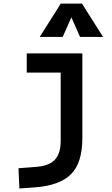

<svg xmlns="http://www.w3.org/2000/svg" viewBox="-20 -815 626 1069"><path d="M87.9 234.4 83 121.6 180.7 114.3Q252.9 108.9 285.4 74.5Q317.9 40 317.9 -30.3V-410.6H128.9V-517.6H438.5V-45.9Q438.5 92.3 374.8 155.5Q311 218.8 170.9 228.5ZM201.2 -609.4 318.4 -794.9H436.5L553.7 -609.4H425.8L377.4 -718.3L329.1 -609.4Z"/></svg>

Font: CaskaydiaCove NFP SemiBold
Style: Regular
Weight: 600
Designer: Aaron Bell
Foundry: Saja Typeworks
Version: Version 2111.001; VTT 6.35;Nerd Fonts 3.1.1